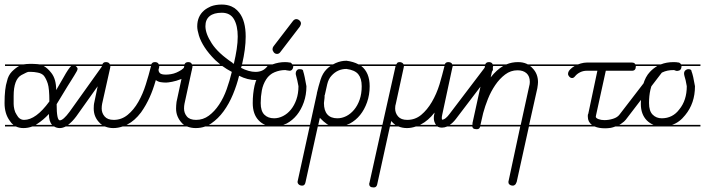

<svg xmlns="http://www.w3.org/2000/svg" viewBox="-22 -570 3099 844"><path d="M360 -14H267Q253 -7 241 -7Q227 -7 216 -14H120Q101 -7 81 -7Q63 -7 48 -14H0V-21H37Q28 -28 21 -39Q-2 -70 -2 -117Q-2 -181 9 -214Q14 -238 30 -255Q47 -272 62 -280H0V-287H81H82Q106 -291 144 -288Q147 -287 151 -287H360V-280H310Q312 -279 313 -278Q319 -272 319 -267.5Q319 -263 315 -256Q311 -249 305 -239L292 -218Q285 -206 275 -191L227 -112Q227 -41 241 -41Q256 -41 284 -79L424 -275Q429 -283 437 -283Q445 -283 451 -277.5Q457 -272 457 -266Q457 -261 453 -255L313 -58Q295 -34 277 -21H360ZM84 -43Q136 -43 195 -124Q195 -181 188 -202.5Q181 -224 171 -237Q161 -248 143 -251Q128 -254 116 -254H103Q98 -254 72 -240Q38 -221 38 -148V-113Q38 -103 41 -89.5Q44 -76 51 -66Q63 -43 84 -43ZM204 -249Q225 -222 225 -174L258 -231Q279 -269 291 -280H170Q188 -270 204 -249ZM193 -69Q169 -43 141 -25Q138 -23 135 -21H208H207Q193 -36 193 -69Z M724 -280H678Q678 -273 676.5 -269.5Q675 -266 675 -263Q675 -254 681.5 -248Q688 -242 707 -242Q717 -242 729.5 -244Q742 -246 753.5 -251Q765 -256 775 -262.5Q785 -269 790 -277Q796 -285 803 -285Q809 -285 815.5 -279Q822 -273 822 -267Q822 -253 807.5 -241.5Q793 -230 773 -222Q753 -214 734.5 -210.5Q716 -207 708 -207Q695 -207 683.5 -209Q672 -211 663 -218Q656 -194 649.5 -176Q643 -158 635.5 -141.5Q628 -125 619 -109Q610 -93 598 -76Q570 -39 538 -23Q536 -22 534 -21H724V-14H517Q496 -7 476 -7Q458 -7 442 -13L439 -14H360V-21H427Q420 -25 415 -31Q403 -43 396.5 -58.5Q390 -74 390 -93Q390 -100 390.5 -107Q391 -114 393 -122L426 -280H360V-287H428Q432 -297 443 -297Q453 -297 458 -292Q460 -289 461 -287H643Q647 -297 659 -297Q668 -297 673 -292Q675 -289 676 -287H724ZM463 -275 427 -114Q425 -104 425 -93Q425 -73 438 -58Q451 -43 478 -43Q512 -43 539 -65Q566 -87 586 -122Q606 -157 619 -199Q632 -240 642 -280H463Z M1008 -535Q1021 -526 1030 -514Q1058 -478 1058 -409Q1058 -355 1042 -287H1087V-280H1040Q1039 -277 1039 -275Q1038 -274 1038 -273L1036 -272H1037Q1072 -254 1101 -254Q1134 -254 1152 -277Q1157 -285 1165 -285Q1171 -285 1177.5 -279Q1184 -273 1184 -267Q1184 -260 1179 -256Q1152 -218 1104 -218Q1066 -218 1029 -237Q1019 -196 1002 -155Q985 -114 961 -81Q937 -48 906 -27Q901 -24 896 -21H1087V-14H880Q861 -7 838 -7Q820 -7 803 -13Q802 -13 801 -14H724V-21H787Q781 -25 776 -31Q765 -43 758.5 -58.5Q752 -74 752 -93Q752 -100 752.5 -107Q753 -114 754 -122L788 -280H724V-287H789Q793 -297 805 -297Q815 -297 819 -292Q821 -289 822 -287H946Q935 -296 924 -306Q895 -335 877.5 -362Q860 -389 852.5 -413.5Q845 -438 845 -454Q845 -498 875 -524Q882 -530 891 -535L905 -542Q926 -550 953 -550Q976 -550 995 -542ZM824 -275 789 -114Q787 -104 787 -93Q787 -73 799.5 -58Q812 -43 840 -43Q871 -43 896 -61.5Q921 -80 941 -110Q961 -140 974.5 -178Q988 -216 997 -254Q974 -266 955 -280H824ZM1006 -290Q1014 -324 1018.5 -354Q1023 -384 1023 -409Q1023 -457 1006.5 -485.5Q990 -514 953 -514Q918 -514 899.5 -499Q881 -484 881 -455Q881 -422 909 -379Q937 -336 1000 -294L1002 -291Q1003 -291 1006 -290Z M1345 -14H1190H1183H1087V-21H1144Q1127 -28 1115 -41Q1089 -68 1089 -117Q1089 -158 1097 -194Q1105 -230 1128 -254Q1143 -270 1160 -280H1087V-287H1175H1176Q1203 -297 1231 -297Q1242 -297 1252 -295H1255Q1260 -292 1263 -287H1345V-280H1267V-277Q1267 -270 1262.5 -264.5Q1258 -259 1251 -259Q1248 -259 1244 -260Q1241 -261 1237 -261Q1235 -262 1231 -262Q1208 -262 1185 -252.5Q1162 -243 1148 -221Q1134 -199 1129 -172.5Q1124 -146 1124 -117Q1124 -82 1140 -66Q1156 -50 1183 -50Q1203 -50 1222.5 -60Q1242 -70 1257 -88.5Q1272 -107 1281 -133Q1290 -159 1290 -191Q1288 -204 1285 -216L1279 -240Q1278 -242 1278 -248Q1278 -255 1282.5 -260.5Q1287 -266 1294 -266Q1304 -266 1307.5 -263.5Q1311 -261 1311 -256Q1314 -247 1317.5 -230.5Q1321 -214 1325 -191Q1325 -153 1313.5 -120.5Q1302 -88 1283 -64.5Q1264 -41 1238 -27Q1231 -24 1223 -21H1345ZM1211 -342Q1205 -333 1196 -333Q1187 -333 1181.5 -340Q1176 -347 1176 -354Q1176 -360 1180 -366L1266 -478Q1269 -482 1273 -484Q1277 -486 1280 -486Q1288 -486 1294.5 -480Q1301 -474 1301 -467Q1301 -461 1296 -453Z M1651 -280H1566Q1603 -251 1603 -191Q1603 -153 1591.5 -120.5Q1580 -88 1561 -64.5Q1542 -41 1516 -27Q1509 -24 1501 -21H1651V-14H1468H1461H1375L1321 231Q1318 246 1307 246Q1297 246 1291.5 241Q1286 236 1286 229Q1286 226 1287 224L1371 -159V-161Q1378 -191 1387 -219.5Q1396 -248 1414 -266Q1422 -274 1431 -280H1345V-287H1442L1454 -293Q1477 -303 1501 -303Q1532 -299 1554 -287H1651ZM1406 -153 1405 -152V-150Q1405 -139 1403.5 -130.5Q1402 -122 1402 -117Q1402 -84 1417 -67Q1432 -50 1461 -50Q1481 -50 1500 -59.5Q1519 -69 1534.5 -87.5Q1550 -106 1559 -132Q1568 -158 1568 -191Q1568 -225 1553 -243.5Q1538 -262 1501 -267Q1462 -267 1435 -237Q1422 -223 1416.5 -200Q1411 -177 1406 -153ZM1416 -24Q1400 -35 1384 -52L1377 -21H1422Q1419 -22 1416 -24Z M2045 -14H1944Q1932 -9 1921 -9Q1909 -9 1901 -14H1806Q1786 -7 1767 -7Q1747 -7 1730 -14H1692L1636 241Q1633 254 1621 254Q1610 254 1605.5 250Q1601 246 1601 240Q1601 234 1602 234L1657 -14H1651V-21H1659L1717 -280H1651V-287H1720Q1722 -290 1724 -293Q1727 -297 1734 -297H1737Q1749 -295 1752 -287H1933Q1937 -297 1948 -297Q1958 -297 1963 -292Q1965 -290 1966 -287H2045V-280H1968V-279Q1968 -278 1967 -275Q1966 -272 1966 -271L1922 -66Q1920 -57 1920 -51Q1920 -48 1921 -44Q1929 -44 1937.5 -51Q1946 -58 1954 -69L2112 -277Q2119 -285 2126 -285Q2133 -285 2139 -279Q2145 -273 2145 -266Q2145 -260 2141 -256L1982 -47Q1969 -30 1955 -21H2045ZM1753 -277Q1753 -276 1753 -275L1718 -114Q1715 -106 1715 -93Q1715 -73 1728 -58Q1741 -43 1768 -43Q1803 -43 1829.5 -65Q1856 -87 1876.5 -122Q1897 -157 1910 -199Q1922 -240 1932 -280H1754Q1754 -279 1753 -277ZM1894 -22Q1885 -35 1885 -51Q1885 -55 1885.5 -60.5Q1886 -66 1888 -73V-75Q1861 -40 1828 -23Q1826 -22 1824 -21H1894ZM1698 -38 1694 -21H1716Q1706 -28 1698 -38Z M2245 239Q2244 240 2242 242Q2238 246 2233 246Q2223 246 2218 241Q2216 240 2215 239L2213 232V230Q2213 226 2214 224L2265 -14H2089Q2087 -8 2084 -5Q2080 -2 2074 -2Q2063 -2 2058 -6Q2055 -9 2054 -14H2045V-21H2054L2055 -22V-29L2110 -280H2045V-287H2111Q2115 -297 2127 -297Q2136 -297 2141 -292Q2143 -289 2144 -287H2204Q2228 -297 2255 -297Q2276 -297 2292 -290Q2295 -288 2298 -287H2409V-280H2308Q2314 -276 2319 -270Q2331 -258 2337 -242.5Q2343 -227 2343 -209Q2343 -201 2340 -182L2304 -21H2409V-14H2303L2249 231L2248 232ZM2304 -190Q2307 -200 2307 -210Q2307 -235 2292.5 -248Q2278 -261 2253 -261Q2223 -261 2198.5 -242.5Q2174 -224 2155 -196Q2136 -168 2123 -135.5Q2110 -103 2102 -73L2090 -21H2267ZM2145 -277Q2145 -276 2145 -275L2135 -230Q2161 -263 2190 -280H2146Q2146 -279 2145 -277Z M2795 -14H2683Q2673 -10 2663 -8Q2650 -6 2638 -6Q2610 -6 2592 -14H2409V-21H2580Q2562 -34 2562 -57V-63Q2562 -67 2564 -70L2604 -259H2557Q2542 -259 2528.5 -252.5Q2515 -246 2506 -235Q2500 -227 2493 -227Q2486 -227 2480.5 -233Q2475 -239 2475 -245Q2475 -255 2483.5 -264Q2492 -273 2504 -280H2409V-287H2519Q2525 -289 2531 -291Q2545 -295 2557 -295H2756Q2767 -295 2771 -287H2795V-280H2773V-278Q2773 -259 2756 -259H2641L2598 -63L2597 -57Q2597 -51 2608.5 -46.5Q2620 -42 2635 -42Q2654 -42 2673 -48Q2692 -54 2701 -66L2861 -274Q2866 -282 2874 -282Q2882 -282 2888 -276Q2894 -270 2894 -263Q2894 -257 2889 -253L2729 -44Q2722 -35 2711 -28Q2706 -24 2700 -21H2795Z M3057 -280H2974Q2974 -270 2969.5 -264.5Q2965 -259 2958 -259Q2956 -258 2955 -258Q2952 -258 2949 -259Q2943 -262 2939 -262Q2882 -262 2855 -221Q2831 -181 2831 -117Q2831 -82 2847 -66Q2863 -50 2887 -50Q2911 -50 2930.5 -60Q2950 -70 2964 -89Q2997 -129 2997 -191L2992 -217Q2989 -228 2987 -235Q2985 -242 2985 -248Q2985 -254 2989 -259Q2996 -266 3004 -266Q3018 -266 3018 -256Q3025 -239 3033 -191Q3033 -116 2990 -64Q2965 -32 2932 -21H3057V-14H2897H2891H2884H2795V-21H2851Q2834 -28 2821 -41Q2795 -68 2795 -113Q2795 -212 2835 -254Q2850 -270 2868 -280H2795V-287H2883Q2908 -297 2939 -297H2940Q2952 -297 2961 -295H2963Q2969 -292 2972 -287H3057Z"/></svg>

Font: Gruenewald VA 3. Klasse
Style: Regular
Weight: 400
Designer: Peter Wiegel
Foundry: Peter Wiegel, nach dem Schriftentwurf von Dr. H. Gr¸newald
Version: Version 0.007